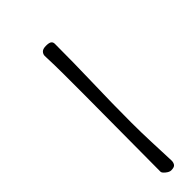

<svg xmlns="http://www.w3.org/2000/svg" viewBox="16 -413 339 339"><g transform="rotate(45 186.0 -243.0)"><path d="M71.3 -229Q66.9 -229 63.5 -232.2Q60.1 -235.4 60.1 -243.2Q60.1 -251 62.3 -253.9Q64.5 -256.8 68.8 -256.8Q117.2 -256.8 165.5 -255.4Q213.9 -253.9 262.7 -253.9Q287.6 -253.9 311.5 -254.9Q335.4 -255.9 360.4 -256.8Q365.2 -256.8 368.7 -254.4Q372.1 -252 372.1 -244.1Q372.1 -239.7 367.7 -234.4Q363.3 -229 360.4 -229Q312 -229 264.2 -229.5Q216.3 -230 167.5 -230Q143.1 -230 119.4 -230Q95.7 -230 71.3 -229Z"/></g></svg>

Font: IM FELL French Canon SC
Style: Regular
Weight: 400
Designer: Igino Marini
Foundry: Igino Marini
Version: 3.00